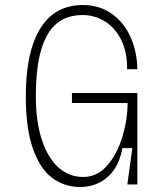

<svg xmlns="http://www.w3.org/2000/svg" viewBox="-20 -736 640 766"><path d="M489 -325H267V-365H528V0H488L508 -145H468Q456 -72 410.5 -31Q365 10 300 10Q237 10 188.5 -26Q140 -62 111.5 -142.5Q83 -223 83 -350Q83 -475 110.5 -556.5Q138 -638 188.5 -677Q239 -716 310 -716Q378 -716 427.5 -680Q477 -644 502 -585.5Q527 -527 528 -460H487Q488 -528 463.5 -577Q439 -626 398 -651Q357 -676 310 -676Q248 -676 207 -643Q166 -610 144.5 -538Q123 -466 123 -350Q123 -252 146.5 -179.5Q170 -107 212.5 -68.5Q255 -30 312 -30Q368 -30 408 -76Q448 -122 468.5 -191Q489 -260 489 -325Z"/></svg>

Font: Fliege Mono Thin
Style: Regular
Weight: 100
Version: Version 0.020;Glyphs 3.3 (3306)